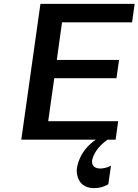

<svg xmlns="http://www.w3.org/2000/svg" viewBox="-20 -720 714 990"><path d="M536.1 0H535.2Q484.4 35.2 463.9 80.1Q444.8 121.1 465.3 139.2Q477.1 148.9 497.1 148.9Q509.8 148.9 523.7 145.3Q537.6 141.6 544.9 137.7L552.2 133.8L538.6 230Q505.9 250 465.8 250Q439.9 250 420.7 240.7Q401.4 231.4 391.4 215.3Q381.3 199.2 377.4 178.7Q373.5 158.2 378.9 134.5Q384.3 110.8 395.8 87.4Q407.2 64 427.5 41Q447.8 18.1 474.1 0H89.8L188.5 -700.2H674.3L661.1 -605H299.8L272.9 -411.1H593.8L580.6 -316.9H259.8L228.5 -95.2H589.4L576.2 0Z"/></svg>

Font: Fivo Sans Med
Style: Regular
Weight: 450
Designer: Alexander Slobzheninov
Foundry: Alexander Slobzheninov
Version: 1.0